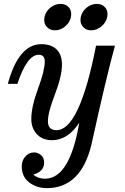

<svg xmlns="http://www.w3.org/2000/svg" viewBox="-20 -722 637 982"><path d="M219.2 240.2Q168.5 240.2 129.9 211.4Q91.3 182.6 91.3 128.9Q91.3 99.1 109.6 78.4Q127.9 57.6 154.3 57.6Q172.9 57.6 189.2 70.8Q205.6 84 205.6 109.9Q205.6 155.3 150.4 170.9Q173.3 191.9 210.4 191.9Q336.9 191.9 385.3 -94.2Q326.7 -4.9 246.1 -4.9Q197.8 -4.9 168.9 -35.4Q140.1 -65.9 140.1 -113.8Q140.1 -175.8 174.6 -268.8Q209 -361.8 209 -408.2Q209 -441.9 177.7 -441.9Q118.2 -441.9 68.8 -293H20Q75.2 -496.1 191.4 -496.1Q242.2 -496.1 269.5 -469.2Q296.9 -442.4 296.9 -392.1Q296.9 -332.5 261 -239.7Q225.1 -147 225.1 -101.6Q225.1 -56.2 269 -56.2Q386.7 -56.2 471.2 -488.3H567.9Q524.4 -331.1 448.2 15.1Q395 240.2 219.2 240.2ZM446.3 -566.9Q418.5 -566.9 402.8 -586.9Q391.6 -600.6 391.6 -620.1Q391.6 -627.4 393.1 -634.8Q399.4 -663.6 423.1 -682.9Q446.8 -702.1 475.1 -702.1Q502.9 -702.1 519 -682.6Q529.8 -669.9 529.8 -648.9Q529.8 -642.1 528.3 -634.8Q522.5 -606.4 498.5 -586.7Q474.6 -566.9 446.3 -566.9ZM260.7 -566.9Q232.9 -566.9 217.3 -586.9Q206.1 -600.6 206.1 -620.1Q206.1 -627.4 207.5 -634.8Q213.9 -663.6 237.5 -682.9Q261.2 -702.1 289.6 -702.1Q317.4 -702.1 333.5 -682.6Q344.2 -669.9 344.2 -648.9Q344.2 -642.1 342.8 -634.8Q336.9 -606.4 313 -586.7Q289.1 -566.9 260.7 -566.9Z"/></svg>

Font: Munson
Style: Italic
Weight: 400
Italic angle: -12°
Designer: Paul James MIller
Foundry: High-Logic / Made with FontCreator
Version: Version 2.10;May 5, 2019;FontCreator 11.5.0.2430 64-bit